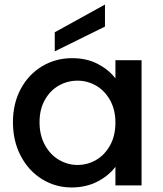

<svg xmlns="http://www.w3.org/2000/svg" viewBox="-20 -816 718 845"><path d="M37 -278Q37 -361 71.5 -425Q106 -489 165.5 -524.5Q225 -560 297 -560Q362 -560 410.5 -534.5Q459 -509 488 -471V-551H603V0H488V-82Q459 -43 409 -17Q359 9 295 9Q224 9 165 -27.5Q106 -64 71.5 -129.5Q37 -195 37 -278ZM488 -276Q488 -333 464.5 -375Q441 -417 403 -439Q365 -461 321 -461Q277 -461 239 -439.5Q201 -418 177.5 -376.5Q154 -335 154 -278Q154 -221 177.5 -178Q201 -135 239.5 -112.5Q278 -90 321 -90Q365 -90 403 -112Q441 -134 464.5 -176.5Q488 -219 488 -276ZM442 -699 221 -590V-674L442 -796Z"/></svg>

Font: A Bank Premium Med
Style: Regular
Weight: 500
Designer: Ninad Kale (Devanagari), Jonny Pinhorn (Latin), Htun Naung (Myanmar)
Foundry: Indian Type Foundry
Version: 4.004